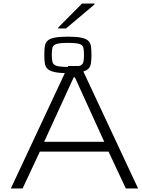

<svg xmlns="http://www.w3.org/2000/svg" viewBox="-20 -1059 796 1079"><path d="M41 0 363 -688H434L756 0H687L590 -207H204L107 0ZM228 -262H566L401 -624H394ZM361 -648Q314 -648 287 -654Q260 -660 247.5 -671.5Q235 -683 232 -703Q229 -723 229 -750Q229 -778 232 -798.5Q235 -819 247.5 -830.5Q260 -842 287 -847.5Q314 -853 361 -853Q409 -853 436 -847.5Q463 -842 475.5 -830.5Q488 -819 491 -799Q494 -779 494 -750Q494 -722 491 -702.5Q488 -683 475.5 -671.5Q463 -660 436 -654Q409 -648 361 -648ZM361 -683Q407 -683 425.5 -688.5Q444 -694 448 -708.5Q452 -723 452 -748Q452 -776 448.5 -791Q445 -806 426.5 -812Q408 -818 361 -818Q317 -818 298 -812Q279 -806 275 -792Q271 -778 271 -751Q271 -725 275 -710Q279 -695 298 -689Q317 -683 361 -683ZM307 -899V-904L441 -1039H511V-1034L351 -899Z"/></svg>

Font: Saira Expanded Light
Style: Regular
Weight: 300
Width: 7
Designer: Hector Gatti with collaboration of the Omnibus-Type team
Foundry: Omnibus-Type
Version: Version 1.101